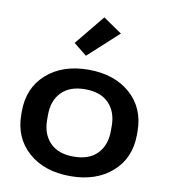

<svg xmlns="http://www.w3.org/2000/svg" viewBox="-89 -885 855 974"><g transform="rotate(10 338.0 -397.5)"><path d="M40 -251.5Q40 -130.9 122.1 -58.1Q204.1 14.6 337.9 14.6Q471.7 14.6 553.7 -58.1Q635.7 -130.9 635.7 -251.5V-267.1Q635.7 -387.7 553.7 -460.4Q471.7 -533.2 337.9 -533.2Q204.1 -533.2 122.1 -460.4Q40 -387.7 40 -267.1ZM173.8 -272.5Q173.8 -345.7 216.3 -389.2Q258.8 -432.6 337.9 -432.6Q417 -432.6 459.5 -389.2Q502 -345.7 502 -272.5V-246.6Q502 -173.3 459.7 -129.6Q417.5 -85.9 337.9 -85.9Q258.3 -85.9 216.1 -129.6Q173.8 -173.3 173.8 -246.6ZM243.7 -654.8 311 -600.6 466.3 -742.2 369.6 -808.6Z"/></g></svg>

Font: Roboto Flex
Style: wght 600 wdth 140 opsz 13.0 GRAD 0.00 slnt 0.00 XTRA 468 XOPQ 96 YOPQ 79 YTLC 514 YTUC 712 YTAS 750 YTDE -203.00 YTFI 738
Weight: 600
Width: 8
Designer: Berlow after Robertson
Foundry: Google
Version: Version 3.100